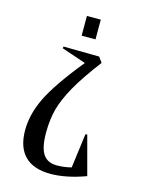

<svg xmlns="http://www.w3.org/2000/svg" viewBox="-112 -580 658 868"><g transform="rotate(15 217.0 -146.0)"><path d="M228 175.8Q263.2 175.8 295.9 167L316.9 6.8L325.2 4.9L374 187Q283.2 220.2 210 220.2Q131.3 220.2 90.6 180.2Q49.8 140.1 48.8 62Q47.9 -14.2 86.7 -94.2Q125.5 -174.3 231 -304.2L117.2 -342.8L119.1 -351.1L286.1 -349.1L304.2 -324.2Q238.8 -238.3 204.1 -176.5Q169.4 -114.7 156.5 -66.2Q143.6 -17.6 143.1 41Q142.6 111.8 162.8 143.8Q183.1 175.8 228 175.8ZM185.1 -419.9V-512.2H250V-419.9Z"/></g></svg>

Font: Halibut Cnd
Style: Regular
Weight: 400
Width: 3
Designer: Matteo Maggi
Foundry: Collletttivo
Version: Version 3.080 | FøM Fix